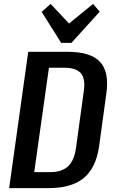

<svg xmlns="http://www.w3.org/2000/svg" viewBox="-20 -966 587 986"><path d="M125 -700H327Q446 -700 494 -648Q542 -596 526 -485L489 -215Q473 -104 410.5 -52Q348 0 229 0H27ZM130 -82H237Q297 -82 329 -111.5Q361 -141 370 -204L410 -496Q420 -560 396 -589Q372 -618 312 -618H206L240 -680L147 -20ZM492 -906 347 -746H294L194 -905L240 -946L361 -817H300L458 -946Z"/></svg>

Font: Pathway Extreme Condensed SemiBold
Style: Italic
Weight: 600
Width: 3
Italic angle: -8°
Version: Version 1.001;gftools[0.9.26]